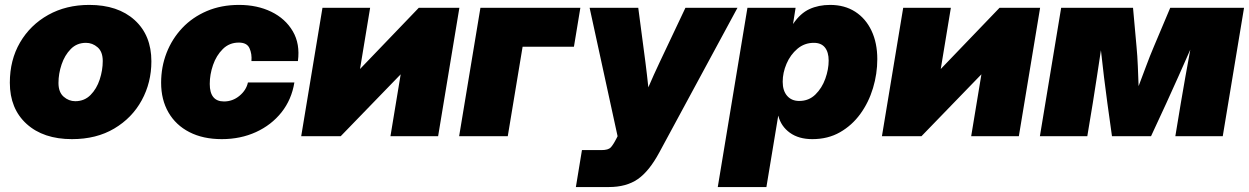

<svg xmlns="http://www.w3.org/2000/svg" viewBox="-20 -547 5016 771"><path d="M269 11.7Q154.3 11.7 86.9 -49.3Q19.5 -110.4 19.5 -214.8Q19.5 -306.2 60.5 -376.5Q101.6 -446.8 173.6 -487.1Q245.6 -527.3 338.4 -527.3Q453.6 -527.3 520.8 -466.3Q587.9 -405.3 587.9 -300.8Q587.9 -215.3 549.1 -144.3Q510.3 -73.2 438.7 -30.8Q367.2 11.7 269 11.7ZM282.2 -140.6Q318.8 -140.6 343.5 -165.5Q368.2 -190.4 380.4 -227.8Q392.6 -265.1 392.6 -301.8Q392.6 -339.4 371.8 -357.2Q351.1 -375 325.2 -375Q288.6 -375 264.2 -350.1Q239.7 -325.2 227.3 -288.1Q214.8 -251 214.8 -213.9Q214.8 -176.8 235.6 -158.7Q256.3 -140.6 282.2 -140.6Z M870.6 11.7Q795.4 11.7 740.7 -16.4Q686 -44.4 656.5 -95.5Q627 -146.5 627 -214.8Q627 -278.3 648.9 -334.7Q670.9 -391.1 711.9 -434.6Q752.9 -478 810.8 -502.7Q868.7 -527.3 939.9 -527.3Q1012.7 -527.3 1069.3 -499.8Q1126 -472.2 1155.8 -421.4Q1185.5 -370.6 1176.3 -301.8H989.7Q992.2 -330.6 981.9 -353.3Q971.7 -376 939 -376Q900.9 -376 874.8 -350.1Q848.6 -324.2 835.4 -285.9Q822.3 -247.6 822.3 -210Q822.3 -139.6 879.4 -139.6Q914.1 -139.6 941.4 -162.1Q968.8 -184.6 975.6 -215.8H1162.1Q1150.9 -147 1110.4 -95.9Q1069.8 -44.9 1007.8 -16.6Q945.8 11.7 870.6 11.7Z M1739.3 0H1547.9L1588.9 -248H1588.4L1348.1 0H1189.5L1274.9 -515.6H1466.3L1425.8 -270.5H1426.3L1661.6 -515.6H1824.7Z M2310.5 -515.6 2284.7 -359.4H2078.6L2019 0H1823.7L1909.2 -515.6Z M2292.5 204.1 2316.9 55.7H2395Q2422.4 55.7 2432.4 45.2Q2442.4 34.7 2456.1 7.8L2460 0L2347.7 -515.6H2543L2571.8 -296.9Q2575.2 -272 2577.9 -246.8Q2580.6 -221.7 2583.5 -196.3Q2594.2 -221.7 2605.7 -246.8Q2617.2 -272 2628.9 -296.9L2732.4 -515.6H2941.4L2627.4 65.4Q2586.9 140.6 2541 172.4Q2495.1 204.1 2425.3 204.1Z M2862.3 204.1 2981.4 -515.6H3174.8L3164.6 -451.2H3165Q3193.8 -493.7 3230.5 -510.5Q3267.1 -527.3 3313.5 -527.3Q3371.6 -527.3 3414.1 -500Q3456.5 -472.7 3479.7 -423.6Q3502.9 -374.5 3502.9 -309.6Q3502.9 -250.5 3485.6 -193.1Q3468.3 -135.7 3434.8 -89.6Q3401.4 -43.5 3353 -15.9Q3304.7 11.7 3242.2 11.7Q3187.5 11.7 3151.9 -13.9Q3116.2 -39.6 3105.5 -82H3105L3057.6 204.1ZM3189.5 -141.6Q3228 -141.6 3254.4 -167.5Q3280.8 -193.4 3294.2 -231Q3307.6 -268.6 3307.6 -303.7Q3307.6 -337.4 3292.7 -356.2Q3277.8 -375 3248 -375Q3210.4 -375 3182.1 -351.1Q3153.8 -327.1 3138.4 -291Q3123 -254.9 3123 -218.8Q3123 -182.6 3140.9 -162.1Q3158.7 -141.6 3189.5 -141.6Z M4071.3 0H3879.9L3920.9 -248H3920.4L3680.2 0H3521.5L3606.9 -515.6H3798.3L3757.8 -270.5H3758.3L3993.7 -515.6H4156.7Z M4155.8 0 4241.2 -515.6H4529.8L4543.9 -359.4Q4547.4 -322.8 4549.1 -281.2Q4550.8 -239.7 4552.2 -201.2Q4566.9 -239.7 4582.3 -281.2Q4597.7 -322.8 4613.3 -359.4L4679.2 -515.6H4975.6L4890.1 0H4699.7L4721.7 -132.8Q4730 -183.6 4740 -238.5Q4750 -293.5 4759.8 -347.7Q4735.8 -293.5 4711.4 -238.5Q4687 -183.6 4663.6 -132.8L4602.1 0H4445.3L4426.8 -132.8Q4419.9 -182.6 4413.3 -237.1Q4406.7 -291.5 4400.9 -345.2Q4392.6 -291.5 4384.5 -237.1Q4376.5 -182.6 4368.2 -132.8L4346.2 0Z"/></svg>

Font: Inter Display Black
Style: Italic
Weight: 900
Italic angle: -9.39999°
Designer: Rasmus Andersson
Foundry: rsms
Version: Version 4.000;git-a52131595